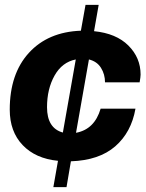

<svg xmlns="http://www.w3.org/2000/svg" viewBox="-20 -652 598 788"><path d="M253 116H199L218 8Q126 -1 73 -56.5Q20 -112 20 -202Q20 -349 98.5 -435Q177 -521 312 -526L331 -632H385L366 -524Q457 -515 507 -465Q557 -415 557 -346Q557 -336 553 -314H411Q411 -347 394.5 -373.5Q378 -400 345 -408L292 -107Q368 -121 393 -206H536Q519 -109 453 -51.5Q387 6 271 10ZM173 -212Q173 -126 238 -108L291 -408Q235 -397 204 -342Q173 -287 173 -212Z"/></svg>

Font: Creato Display ExtraBold
Style: Italic
Weight: 800
Italic angle: -10°
Version: Version 1.000